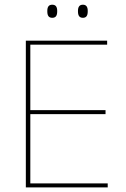

<svg xmlns="http://www.w3.org/2000/svg" viewBox="-20 -816 547 836"><path d="M92.5 0V-639H112V0ZM99 0V-17.5H449V0ZM102.5 -319V-336.5H439.5V-319ZM98 -621.5V-639H446.5V-621.5ZM207.5 -738.5Q196.5 -738.5 191.2 -745.2Q186 -752 186 -766V-769Q186 -782 191.2 -788.8Q196.5 -795.5 207.5 -795.5Q218.5 -795.5 223.8 -788.8Q229 -782 229 -769V-766Q229 -752 223.8 -745.2Q218.5 -738.5 207.5 -738.5ZM341 -738.5Q330 -738.5 324.8 -745.2Q319.5 -752 319.5 -766V-769Q319.5 -782 324.8 -788.8Q330 -795.5 341 -795.5Q351.5 -795.5 356.8 -788.8Q362 -782 362 -769V-766Q362 -752 356.8 -745.2Q351.5 -738.5 341 -738.5Z"/></svg>

Font: Anek Gurmukhi Thin
Style: Regular
Weight: 250
Designer: Sarang Kulkarni (Gurmukhi), Yesha Goshar (Latin)
Foundry: Ek Type
Version: Version 1.003